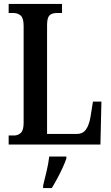

<svg xmlns="http://www.w3.org/2000/svg" viewBox="-20 -734 562 975"><path d="M24 0V-46H52Q71 -46 85.5 -59Q100 -72 100 -110V-603Q100 -642 85 -655Q70 -668 48 -668H24V-714H295V-668H269Q243 -668 231 -655.5Q219 -643 219 -606V-54H371Q401 -54 417 -77Q433 -100 440 -143L452 -218H495L490 0ZM199 208Q207 176 216.5 136Q226 96 230 61H317V71Q310 92 297.5 119Q285 146 270.5 173Q256 200 243 221H199Z"/></svg>

Font: Noto Serif Myanmar ExtraCondensed SemiBold
Style: Regular
Weight: 600
Width: 2
Designer: Ben Mitchell and the Monotype Design Team
Foundry: Monotype Imaging Inc.
Version: Version 2.106; ttfautohint (v1.8.4.7-5d5b)